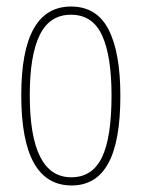

<svg xmlns="http://www.w3.org/2000/svg" viewBox="-20 -557 433 587"><path d="M199 10Q45 10 45 -266Q45 -537 197 -537Q276 -537 312 -466.5Q348 -396 348 -264Q348 -125 311 -57.5Q274 10 199 10ZM198 -15Q262 -15 291.5 -75.5Q321 -136 321 -265Q321 -386 292 -449Q263 -512 197 -512Q132 -512 101.5 -450Q71 -388 71 -266Q71 -15 198 -15Z"/></svg>

Font: Noto Sans Display Thin Cond
Style: Regular
Weight: 250
Width: 3
Designer: Monotype Design team
Foundry: Monotype Imaging Inc.
Version: Version 1.000